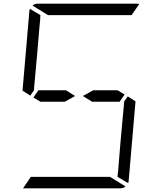

<svg xmlns="http://www.w3.org/2000/svg" viewBox="-20 -1020 856 1040"><path d="M485 -531H617L655 -508L628 -469H479L429 -500ZM672 -498 714 -471 677 -41Q677 -34 674 -28L617 -62V-70L618 -82L619 -83L623 -134L634 -265L651 -450L652 -469ZM144 -502 102 -529 139 -959Q139 -966 142 -972L199 -938L198 -928V-918L193 -866L182 -735L165 -548L164 -531ZM240 -938 156 -990Q169 -1000 184 -1000H452H720Q730 -1000 734 -998L693 -938H663H477H415ZM576 -62 660 -10Q647 0 632 0H364H105L147 -62H153H339H401ZM331 -469H199L161 -492L188 -531H337L387 -500Z"/></svg>

Font: DSEG14 Modern
Style: Light Italic
Weight: 300
Italic angle: -5°
Designer: Keshikan(Twitter:@keshinomi_88pro)
Version: Version 0.46